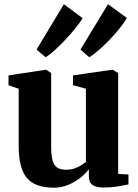

<svg xmlns="http://www.w3.org/2000/svg" viewBox="-20 -883 658 914"><path d="M470.5 9.5Q436.5 9.5 419.8 -3Q403 -15.5 403 -44.5V-77.5Q387 -55.5 360.8 -35.2Q334.5 -15 302.8 -2.2Q271 10.5 236.5 10.5Q147 10.5 108 -35.8Q69 -82 69 -187.5V-460.5L20.5 -477V-524L194.5 -550.5H201L223.5 -535V-186.5Q223.5 -146 229.8 -121.5Q236 -97 251.2 -86Q266.5 -75 292.5 -75Q316.5 -75 334.8 -81.2Q353 -87.5 366.5 -96.2Q380 -105 389 -112.5V-460.5L327.5 -478V-524L509.5 -550.5H517.5L542.5 -535V-55L591.5 -52.5V-5Q573.5 -1.5 542.2 4Q511 9.5 470.5 9.5ZM404.5 -611 363 -647 494 -863 584 -797.5Q573 -777.5 551.2 -750.2Q529.5 -723 502.8 -695Q476 -667 450.2 -644.5Q424.5 -622 405.5 -611ZM196.5 -611 154 -647 284 -863 373.5 -796.5Q361 -776 339 -748.8Q317 -721.5 291.2 -694Q265.5 -666.5 240.8 -644.2Q216 -622 197.5 -611Z"/></svg>

Font: Merriweather 60pt ExtraBold
Style: Regular
Weight: 800
Version: Version 2.100